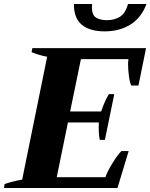

<svg xmlns="http://www.w3.org/2000/svg" viewBox="-40 -941 753 961"><path d="M330 -921H421Q420 -915 420 -905Q420 -866 440.5 -853Q461 -840 495 -840Q532 -840 559.5 -856.5Q587 -873 601 -921H693Q668 -853 613.5 -818.5Q559 -784 484 -784Q408 -784 368.5 -818Q329 -852 330 -921ZM122 -700H691L653 -513H617Q610 -526 605.5 -558.5Q601 -591 601 -620Q601 -631 603 -645H365L311 -383H466Q467 -386 478 -415Q489 -444 505 -470H532L485 -241H459Q452 -282 455 -328H300L244 -54H488Q496 -81 523 -124.5Q550 -168 568 -185H604L548 0H-20L-17 -20Q25 -34 71 -42L196 -657Q157 -664 118 -680Z"/></svg>

Font: Trirong ExtraBold
Style: Italic
Weight: 800
Italic angle: -12°
Designer: Katatrad Team
Foundry: CadsonDemak
Version: Version 1.001